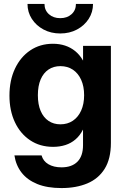

<svg xmlns="http://www.w3.org/2000/svg" viewBox="-20 -750 638 981"><path d="M294.2 210.9Q221.1 210.9 170.1 190.1Q119.1 169.2 90.1 131.7Q61.1 94.1 53.7 44.1H192.4Q200.5 73.3 227.3 89.1Q254.2 105 294.2 105Q347.1 105 375.7 76.1Q404.2 47.2 404.2 -8.4V-87.4H403.7Q388.6 -57.3 365.8 -37.8Q343 -18.2 314.2 -9Q285.3 0.3 251.4 0.3Q184.2 0.3 134 -33.3Q83.7 -66.8 56 -125.9Q28.3 -185 28.3 -261.5Q28.3 -339.2 56.4 -399Q84.5 -458.8 134.6 -492.6Q184.8 -526.4 250.4 -526.4Q284 -526.4 312.6 -517Q341.1 -507.6 364.4 -488.7Q387.6 -469.7 403.9 -441.1H404.4V-515.6H546.6V-20Q546.6 61.7 514.7 112.5Q482.8 163.4 425.9 187.2Q369 210.9 294.2 210.9ZM288.6 -114.8Q325.1 -114.8 352.4 -133.2Q379.6 -151.6 394.7 -185.1Q409.8 -218.7 409.8 -263.6Q409.8 -308.8 394.7 -342.2Q379.6 -375.6 352.4 -393.9Q325.1 -412.1 288.6 -412.1Q253.9 -412.1 228 -394.8Q202 -377.4 187.7 -344.2Q173.5 -311 173.5 -263.6Q173.5 -216.4 187.7 -183.1Q202 -149.8 228 -132.3Q253.9 -114.8 288.6 -114.8ZM287.9 -579Q240.4 -579 202.6 -599.1Q164.8 -619.3 142.7 -653.5Q120.5 -687.8 120.5 -729.9H207.3Q207.3 -697.8 229.9 -677.5Q252.4 -657.2 287.8 -657.2Q323.2 -657.2 345.6 -677.5Q368 -697.7 368 -729.9H455.3Q455.3 -687.9 433.2 -653.6Q411.1 -619.3 373.2 -599.1Q335.4 -579 287.9 -579Z"/></svg>

Font: Inter Khmer Looped
Style: Regular
Weight: 400
Designer: Rasmus Andersson, Sovichet Tep
Foundry: Anagata Design
Version: Version 1.000